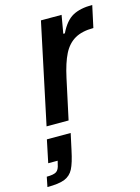

<svg xmlns="http://www.w3.org/2000/svg" viewBox="-181 -586 687 943"><g transform="rotate(-15 162.0 -114.5)"><path d="M121 -510H226L210 -418H218Q246 -476 284 -497Q322 -518 384 -518L360 -407Q302 -407 265.5 -386Q229 -365 207 -321.5Q185 -278 169 -204L125 0H13ZM18 193 22 177H-26L-2 62H119L101 145Q88 207 73 236Q58 265 28.5 277Q-1 289 -60 289L-50 239Q-15 239 -1 230Q13 221 18 193Z"/></g></svg>

Font: Saira Semi Condensed Medium
Style: Italic
Weight: 500
Width: 4
Italic angle: -12°
Designer: Hector Gatti with collaboration of the Omnibus-Type team
Foundry: Omnibus-Type
Version: Version 1.001; ttfautohint (v1.8)